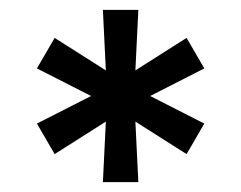

<svg xmlns="http://www.w3.org/2000/svg" viewBox="-20 -720 490 390"><path d="M189 -350 195 -473 91 -407 55 -469 165 -525 55 -581 91 -643 195 -577 189 -700H261L255 -577L359 -643L395 -581L285 -525L395 -469L359 -407L255 -473L261 -350Z"/></svg>

Font: Golos Text
Style: Regular
Weight: 400
Designer: A.Korolkova, Vitaly Kuzmin
Foundry: ParaType Ltd
Version: Version 2.004